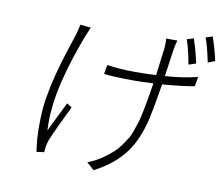

<svg xmlns="http://www.w3.org/2000/svg" viewBox="-87 -872 1209 1038"><g transform="rotate(10 517.5 -353.0)"><path d="M936.1 -605.1 896 -592Q882.8 -668.3 863.3 -725.9L899.9 -736.9Q921.5 -674.4 936.1 -605.1ZM283.4 -703.1 341.3 -697.1Q333.5 -680.4 320 -646Q294.4 -579.2 274.9 -519Q255.3 -458.8 237.2 -387.1Q219.1 -315.3 211.1 -244Q203.1 -172.6 207 -109Q231.5 -160.9 286.9 -272L313.9 -253.9Q292.3 -210.9 263.7 -149.9Q235.1 -88.8 222.7 -57.9Q213.8 -30.5 212.7 -17Q212.4 -13.8 211.6 -4.1Q210.9 5.7 210.2 9.9L168.7 14.9Q163.4 -19.9 160.3 -60.5Q157.3 -101.2 158.9 -163Q160.5 -224.8 169.4 -279.8Q180.8 -348.7 198 -414.6Q215.2 -480.5 243.1 -566.1Q271 -651.6 271 -652Q273.1 -660.5 275.4 -669.9Q277.7 -679.3 280 -689.3Q282.3 -699.2 283.4 -703.1ZM753.6 -709.9H814.6Q806.8 -683.2 803.3 -660.9Q801.8 -652 798.3 -627.7Q794.7 -603.3 789.8 -568Q784.8 -532.7 781.2 -508.9Q873.6 -514.6 959.5 -535.2L949.9 -483Q887.8 -470.9 774.5 -462L770.2 -437.1Q749.6 -312.1 739.3 -269.2Q712.7 -154.8 661.9 -83.5Q602.3 1.1 490.1 58.9L449.2 23.1Q501.1 2.5 538.4 -25.9Q562.9 -43.3 582.7 -61.3Q602.6 -79.2 618.6 -101.9Q634.6 -124.6 646.1 -142.4Q657.7 -160.2 668 -190.2Q678.3 -220.2 684.3 -238.6Q690.3 -257.1 698.2 -295.6Q706 -334.2 709.5 -354.6Q713.1 -375 720.9 -422.2Q722.7 -432.2 723.4 -437.1L726.9 -459.2Q669.4 -456 611.5 -456Q523.4 -456 455.6 -463.1L464.1 -513.8Q533.4 -502.8 620.4 -502.8Q676.1 -502.8 733.7 -506Q747.9 -614 753.2 -660.2Q755 -685 753.6 -709.9ZM961.6 -752.8 998.6 -764.9Q1019.5 -707 1035.2 -636L996.8 -621.1Q977.3 -715.2 961.6 -752.8Z"/></g></svg>

Font: Karasuma Gothic
Style: Light Italic
Weight: 300
Italic angle: 9.39998°
Designer: Rasmus Andersson / Ryoko Nishizuka
Foundry: rsms
Version: Version 1.00